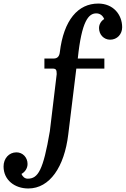

<svg xmlns="http://www.w3.org/2000/svg" viewBox="-28 -821 713 1090"><path d="M65.4 43.9C22.5 43.9 -7.8 79.1 -7.8 124C-7.8 201.2 55.7 249 132.8 249C254.9 249 337.4 125.5 359.4 -57.1L405.3 -431.6H564.5V-488.8H413.6C435.5 -701.7 474.6 -745.1 518.6 -745.1C540.5 -745.1 555.7 -731.9 563.5 -712.9C545.9 -702.1 534.2 -683.1 534.2 -661.6C534.2 -624.5 561.5 -595.7 597.2 -595.7C637.2 -595.7 665.5 -627 665.5 -666C665.5 -739.3 613.8 -800.8 529.8 -800.8C415 -800.8 333.5 -707.5 311.5 -523.9C308.6 -498 294.9 -488.8 276.9 -488.8H224.1V-431.6H269.5C289.6 -431.6 293.9 -425.8 293.9 -400.4L254.9 -75.7C217.3 146 188 193.4 129.4 193.4C112.8 193.4 100.6 182.1 93.8 166.5C114.3 155.3 128.4 133.8 128.4 109.9C128.4 72.8 101.1 43.9 65.4 43.9Z"/></svg>

Font: Arbutus Slab
Style: Regular
Weight: 400
Designer: Karolina Lach
Foundry: Karolina Lach
Version: Version 1.001